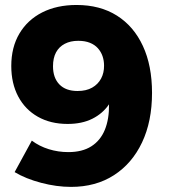

<svg xmlns="http://www.w3.org/2000/svg" viewBox="-20 -728 669 756"><path d="M105.3 -174.3Q135 -152.1 172 -140.6Q209 -129.1 249 -129.1Q303.9 -129.1 339.6 -151.9Q375.4 -174.6 392.8 -216.9Q410.1 -259.3 409.3 -317.3Q384.7 -281.1 343.9 -260.6Q303 -240 246.1 -240Q178.9 -240 128.9 -268.4Q79 -296.7 51.7 -348.1Q24.4 -399.6 24.4 -468.1Q24.4 -541.9 56.4 -595.8Q88.3 -649.7 146.1 -679.1Q204 -708.4 281.4 -708.4Q374 -708.4 440.4 -666.5Q506.7 -624.6 542.6 -547.1Q578.6 -469.7 578.6 -362.1Q578.6 -250.1 539.3 -167.1Q500 -84.1 428.5 -38.1Q357 7.9 259.9 7.9Q202.7 7.9 142.2 -8.1Q81.7 -24 37.6 -50.3ZM288 -567.3Q257.4 -567.3 235.1 -555.6Q212.7 -544 200.7 -521.9Q188.7 -499.7 188.7 -467.1Q188.7 -421.6 213.8 -395.6Q238.9 -369.7 285.3 -369.7Q319.6 -369.7 342.8 -382.9Q366 -396.1 378.1 -418.8Q390.1 -441.4 389.7 -469.9Q389.7 -489.4 383.7 -506.9Q377.7 -524.3 365.4 -538.1Q353 -551.9 333.8 -559.6Q314.6 -567.3 288 -567.3Z"/></svg>

Font: Alexandria
Style: Regular
Weight: 400
Designer: Mohamed Gaber
Foundry: Kief Type Foundry
Version: Version 5.100